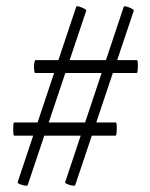

<svg xmlns="http://www.w3.org/2000/svg" viewBox="-20 -506 478 610"><path d="M63 84Q56 84 45.5 80Q35 76 36 73L222 -484Q223 -489 239 -482.5Q255 -476 254 -472L68 82Q68 84 63 84ZM22 -96Q22 -117 25 -117H348Q351 -117 351 -99Q351 -75 347 -75H25Q22 -75 22 -96ZM214 84Q207 84 196.5 80Q186 76 187 73L373 -484Q374 -489 390 -482.5Q406 -476 405 -472L219 82Q219 84 214 84ZM88 -295Q88 -302 89.5 -308.5Q91 -315 92 -315H415Q418 -315 418 -298Q418 -274 414 -274H92Q90 -274 89 -280.5Q88 -287 88 -295Z"/></svg>

Font: Cormorant Garamond Medium
Style: Italic
Weight: 500
Italic angle: -10°
Designer: Christian Thalmann (Catharsis Fonts)
Foundry: Catharsis Fonts
Version: Version 4.000